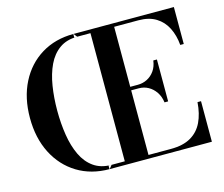

<svg xmlns="http://www.w3.org/2000/svg" viewBox="-105 -890 1198 1029"><g transform="rotate(-15 494.5 -375.0)"><path d="M191.5 -375Q191.5 -446.5 201.8 -510.8Q212 -575 235.5 -624.5Q259 -674 298.8 -702.2Q338.5 -730.5 397.5 -730.5L382 -750Q280.5 -750 203.2 -702.8Q126 -655.5 83 -571Q40 -486.5 40 -375Q40 -263.5 83 -179Q126 -94.5 203.2 -47.2Q280.5 0 382 0L397.5 -19.5Q338.5 -19.5 298.8 -47.8Q259 -76 235.5 -125.5Q212 -175 201.8 -239.2Q191.5 -303.5 191.5 -375ZM381 0V-19.5H471V-730.5H381V-750H939V-545H919.5Q915 -598.5 894 -640.5Q873 -682.5 834.2 -706.5Q795.5 -730.5 737 -730.5H602.5V-19.5H726.5Q795 -19.5 838 -44.5Q881 -69.5 903 -115.5Q925 -161.5 929.5 -225H949V0ZM758.5 -269.5Q754 -303 737.5 -327.2Q721 -351.5 697 -364.8Q673 -378 644.5 -378H578V-397.5H644.5Q673 -397.5 697 -409.8Q721 -422 737.5 -445.2Q754 -468.5 758.5 -502H778.5V-269.5Z"/></g></svg>

Font: Bodoni Moda 11pt SemiBold
Style: Regular
Weight: 600
Designer: Owen Earl
Foundry: indestructible type
Version: Version 2.004